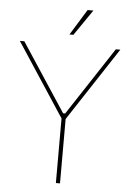

<svg xmlns="http://www.w3.org/2000/svg" viewBox="-61 -977 699 1022"><g transform="rotate(5 288.5 -466.0)"><path d="M280 -794 365 -932H396L301 -794ZM277 0V-345L20 -737H44L283 -373H294L533 -737H557L299 -344V0Z"/></g></svg>

Font: Tomorrow Thin
Style: Regular
Weight: 250
Designer: Tony de Marco, Monica Rizzolli
Foundry: Just in Type
Version: Version 2.002